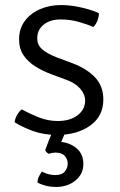

<svg xmlns="http://www.w3.org/2000/svg" viewBox="-20 -522 474 760"><path d="M38 -38Q39 -51 47.2 -66Q55.5 -81 66 -89Q97 -72 133.5 -57.5Q170 -43 208 -43Q257 -43 286.8 -65.5Q316.5 -88 317 -123Q317 -148.5 297.8 -170.8Q278.5 -193 243 -206L183.5 -228Q149.5 -240.5 120.2 -258.8Q91 -277 73.2 -303.2Q55.5 -329.5 55.5 -366Q55.5 -408.5 78.2 -439Q101 -469.5 138.8 -485.8Q176.5 -502 221.5 -502Q258.5 -502 300 -492.8Q341.5 -483.5 371.5 -470Q371.5 -456 365.8 -440.8Q360 -425.5 349.5 -415Q326.5 -425.5 292.2 -435.2Q258 -445 219.5 -445Q179 -445 153.2 -424.8Q127.5 -404.5 127.5 -370Q127.5 -344 147 -326.8Q166.5 -309.5 204.5 -295L266 -272Q321.5 -251.5 355.2 -216.8Q389 -182 389 -128Q389 -62 337.2 -25Q285.5 12 206 12Q153.5 12 111.2 -3.2Q69 -18.5 38 -38ZM159 72Q165 54.5 174.2 31.5Q183.5 8.5 191.5 -6.5H243.5Q239 1 232.5 16Q226 31 222.5 40Q258 43.5 284 65.8Q310 88 310 127Q310 166.5 279 192.2Q248 218 202 218Q179.5 218 159.8 212.8Q140 207.5 128 200Q129 187 134.2 176.5Q139.5 166 146 157Q156 163 170.2 167Q184.5 171 198 171Q225 171 236.5 157Q248 143 248 126Q248 108 236.2 95Q224.5 82 199 82Q193 82 186.2 83.2Q179.5 84.5 174 87Q162.5 82 159 72Z"/></svg>

Font: Signika Negative Light Light
Style: Regular
Weight: 300
Version: Version 2.001